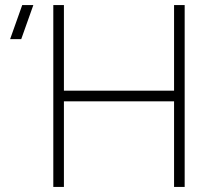

<svg xmlns="http://www.w3.org/2000/svg" viewBox="-20 -740 821 760"><path d="M233 0H191V-720H233V-381H669V-720H711V0H669V-339H233ZM20 -585H64L112 -720H68Z"/></svg>

Font: Manrope Variable Light
Style: Regular
Weight: 200
Designer: Mikhail Sharanda
Foundry: Mikhail Sharanda
Version: Version 4.505